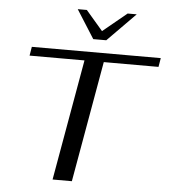

<svg xmlns="http://www.w3.org/2000/svg" viewBox="-60 -977 905 1031"><g transform="rotate(5 392.0 -461.5)"><path d="M377 -652H81L89 -700H784L776 -652H481L366 0H262ZM317 -923H366L457 -817L586 -923H635L484 -770H414Z"/></g></svg>

Font: Fahkwang
Style: Italic
Weight: 400
Italic angle: -10°
Version: Version 1.000; ttfautohint (v1.6)